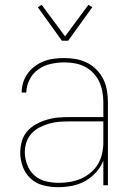

<svg xmlns="http://www.w3.org/2000/svg" viewBox="-20 -769 540 797"><path d="M221 8Q190 8 160 0.5Q130 -7 107.5 -27.5Q85 -48 74.5 -77Q64 -106 64 -136Q64 -160 71 -183.5Q78 -207 93.5 -224.5Q109 -242 130 -253.5Q151 -265 174 -272Q197 -279 220.5 -281Q244 -283 268 -283H409V-345Q409 -366 405 -388Q401 -410 392 -429.5Q383 -449 367.5 -465.5Q352 -482 332.5 -492Q313 -502 291.5 -506Q270 -510 248 -510Q220 -510 192 -504Q164 -498 140.5 -482Q117 -466 103.5 -440Q90 -414 89 -385H70Q70 -407 76.5 -427.5Q83 -448 96 -465.5Q109 -483 126.5 -495.5Q144 -508 164 -515.5Q184 -523 205.5 -525.5Q227 -528 248 -528Q273 -528 297 -523.5Q321 -519 342.5 -508Q364 -497 381.5 -479Q399 -461 409.5 -439Q420 -417 424 -393Q428 -369 428 -345V0H409V-102Q398 -75 378 -53Q358 -31 332.5 -17Q307 -3 278.5 2.5Q250 8 221 8ZM224 -10Q247 -10 271 -14Q295 -18 316.5 -27.5Q338 -37 356.5 -52.5Q375 -68 387 -88.5Q399 -109 404 -132.5Q409 -156 409 -180V-265H268Q247 -265 226 -263.5Q205 -262 184.5 -256Q164 -250 145 -240.5Q126 -231 111.5 -215.5Q97 -200 90 -179.5Q83 -159 83 -138Q83 -111 93 -85Q103 -59 123 -41Q143 -23 170 -16.5Q197 -10 224 -10ZM237 -600 137 -739 153 -749 250 -618 347 -749 363 -739 263 -600Z"/></svg>

Font: Iosevka Curly Thin
Style: Regular
Weight: 100
Monospace: yes
Designer: Belleve Invis
Foundry: Belleve Invis
Version: Version 22.1.2; ttfautohint (v1.8.4)